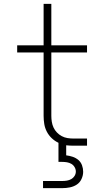

<svg xmlns="http://www.w3.org/2000/svg" viewBox="-20 -755 540 995"><path d="M203 220V183H303Q315 183 327 181Q339 179 349.5 173Q360 167 366.5 156.5Q373 146 373 134Q373 122 366.5 111Q360 100 349.5 94Q339 88 327 86Q315 84 303 84H283V-15Q264 -24 248.5 -38.5Q233 -53 223 -72Q213 -91 209.5 -112Q206 -133 206 -155V-483H69V-520H206V-735H246V-520H431V-483H246V-155Q246 -139 248.5 -123.5Q251 -108 257.5 -94Q264 -80 275 -68.5Q286 -57 300 -49.5Q314 -42 329.5 -39.5Q345 -37 361 -37H431V0H361Q351 0 342 -0.5Q333 -1 323 -2V50Q340 52 356.5 57.5Q373 63 386 74Q399 85 405 101.5Q411 118 411 135Q411 154 402.5 172.5Q394 191 378 201.5Q362 212 342.5 216Q323 220 303 220Z"/></svg>

Font: Iosevka SS04 Extralight
Style: Regular
Weight: 200
Monospace: yes
Designer: Belleve Invis
Foundry: Belleve Invis
Version: Version 19.0.0; ttfautohint (v1.8.4)